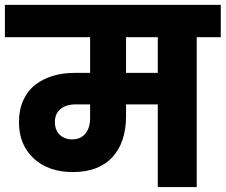

<svg xmlns="http://www.w3.org/2000/svg" viewBox="-37 -760 917 780"><path d="M255.9 -193.8Q291 -193.8 310.1 -217.5Q329.1 -241.2 329.1 -280.8V-335.9H269Q231.9 -335.9 209 -317.1Q186 -298.3 186 -264.2Q186 -231.4 205.6 -212.6Q225.1 -193.8 255.9 -193.8ZM604 -463.9V-608.9H475.1V-463.9ZM-17.1 -608.9V-740.2H859.9V-608.9H762.2V0H604V-335.9H475.1V-289.1Q475.1 -181.6 419.4 -121.3Q363.8 -61 258.8 -61Q159.7 -61 99.9 -116.5Q40 -171.9 40 -264.2Q40 -314 57.6 -352.8Q75.2 -391.6 106.2 -415.5Q137.2 -439.5 177.5 -451.7Q217.8 -463.9 265.1 -463.9H329.1V-608.9Z"/></svg>

Font: SVN-Poppins
Style: Bold
Weight: 700
Designer: Ninad Kale (Devanagari), Jonny Pinhorn (Latin)
Foundry: Indian Type Foundry
Version: Version 3.200;PS 1.000;hotconv 16.6.54;makeotf.lib2.5.65590